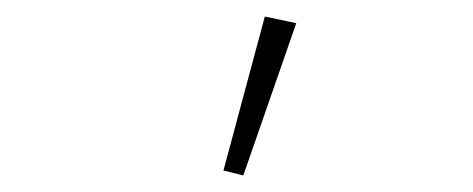

<svg xmlns="http://www.w3.org/2000/svg" viewBox="-20 -772 572 232"><path d="M274 -560 250 -566 300 -752 338 -744Z"/></svg>

Font: Source Sans 3 Variable
Style: Regular
Weight: 200
Designer: Paul D. Hunt
Foundry: Adobe Systems Incorporated
Version: Version 3.026